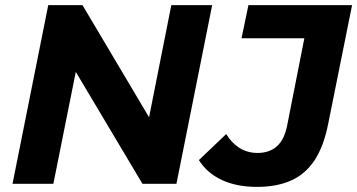

<svg xmlns="http://www.w3.org/2000/svg" viewBox="-20 -720 1399 752"><path d="M29 0 169 -700H303L604 -193L551 -196L651 -700H811L671 0H538L236 -507L290 -504L189 0ZM987 12Q907 12 849 -15Q791 -42 759 -93L866 -195Q887 -160 918 -140.5Q949 -121 989 -121Q1035 -121 1064.5 -147Q1094 -173 1105 -230L1172 -570H926L953 -700H1359L1266 -238Q1248 -146 1211.5 -91.5Q1175 -37 1119 -12.5Q1063 12 987 12Z"/></svg>

Font: Montserrat Thin
Style: Bold Italic
Weight: 700
Italic angle: -11.3°
Version: Version 9.000